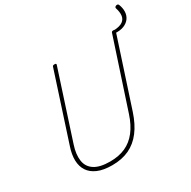

<svg xmlns="http://www.w3.org/2000/svg" viewBox="-250 -1441 1701 1706"><g transform="rotate(-30 600.0 -588.0)"><path d="M1185 -1185Q1201 -1145 1199.5 -1107.5Q1198 -1070 1177.5 -1041Q1157 -1012 1119 -996.5Q1081 -981 1023 -985L1031 -1012Q1095 -1015 1124 -1036.5Q1153 -1058 1156.5 -1093.5Q1160 -1129 1146 -1171Q1143 -1179 1147.5 -1185Q1152 -1191 1159.5 -1193.5Q1167 -1196 1174.5 -1194.5Q1182 -1193 1185 -1185ZM422 19Q332 19 273.5 -6.5Q215 -32 186 -77Q157 -122 155.5 -182.5Q154 -243 178 -315L401 -1000Q403 -1008 407.5 -1011.5Q412 -1015 424 -1015Q434 -1015 438 -1011.5Q442 -1008 439 -1000L215 -312Q187 -227 196 -160Q205 -93 260.5 -56Q316 -19 422 -19Q512 -19 579.5 -49.5Q647 -80 696 -143Q745 -206 776 -301L1006 -1000Q1008 -1008 1012.5 -1011.5Q1017 -1015 1029 -1015Q1049 -1015 1044 -1000L815 -301Q780 -194 725.5 -122.5Q671 -51 596 -16Q521 19 422 19Z"/></g></svg>

Font: Playwrite RO Thin
Style: Regular
Weight: 250
Version: Version 1.002